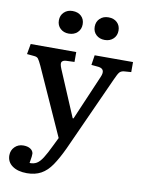

<svg xmlns="http://www.w3.org/2000/svg" viewBox="-104 -827 851 1129"><g transform="rotate(10 321.5 -262.0)"><path d="M136 231Q82 231 49.5 208Q17 185 17 145Q17 115 37.5 94.5Q58 74 89 74Q115 74 131 84.5Q147 95 149 112Q149 119 148 130.5Q147 142 142 169Q166 170 184 159.5Q202 149 219.5 121.5Q237 94 260 46L285 -5L105 -405Q91 -435 83.5 -444.5Q76 -454 59 -455L16 -459L27 -521H299V-462L249 -460Q231 -459 224 -449Q217 -439 230 -408L346 -134H351L466 -402Q488 -452 443 -458L400 -462L409 -521H638V-461L596 -458Q578 -456 569 -446Q560 -436 545 -402L342 46Q312 110 284 151Q256 192 220.5 211.5Q185 231 136 231ZM451 -620Q420 -620 400 -638.5Q380 -657 380 -687Q380 -717 400 -736Q420 -755 451 -755Q483 -755 502.5 -736.5Q522 -718 522 -688Q522 -658 502 -639Q482 -620 451 -620ZM236 -620Q206 -620 186 -638.5Q166 -657 166 -687Q166 -717 186 -736Q206 -755 236 -755Q269 -755 288.5 -736.5Q308 -718 308 -688Q308 -658 288 -639Q268 -620 236 -620Z"/></g></svg>

Font: Literata 7pt Medium
Style: Regular
Weight: 500
Designer: Latin by Veronika Burian and Jose Scaglione. Greek by Irene Vlachou. Cyrillic by Vera Evstafieva.
Foundry: TypeTogether
Version: Version 3.002